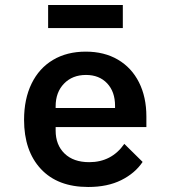

<svg xmlns="http://www.w3.org/2000/svg" viewBox="-20 -734 680 766"><path d="M76 -256Q76 -339 106 -400.5Q136 -462 191.5 -495Q247 -528 322 -528Q396 -528 450.5 -496Q505 -464 534.5 -405.5Q564 -347 564 -269V-227H202V-213Q202 -156 237.5 -121.5Q273 -87 336 -87Q425 -87 476 -160L549 -88Q519 -43 464 -15.5Q409 12 332 12Q210 12 143 -60Q76 -132 76 -256ZM439 -303V-312Q439 -368 407.5 -401.5Q376 -435 323 -435Q269 -435 235.5 -400.5Q202 -366 202 -310V-303ZM172 -714H470V-622H172Z"/></svg>

Font: Writer SemiBold
Style: Regular
Weight: 600
Monospace: yes
Designer: Mike Abbink, Paul van der Laan, Pieter van Rosmalen
Foundry: Bold Monday
Version: Version 2.001 2020